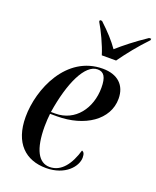

<svg xmlns="http://www.w3.org/2000/svg" viewBox="-144 -851 771 946"><g transform="rotate(20 241.5 -378.0)"><path d="M282 -606H357C391 -654 434 -708 482 -758L483 -766H472C412 -726 362 -686 326 -654C301 -690 270 -724 225 -766H214L213 -758C235 -722 268 -653 282 -606ZM213 10C314 10 366 -54 366 -100C366 -121 360 -129 351 -132C329 -57 290 -1 228 -1C170 -1 137 -60 137 -181C137 -200 139 -236 141 -248H177C322 -248 433 -322 433 -433C433 -504 388 -546 310 -546C120 -546 33 -339 33 -193C33 -56 106 10 213 10ZM165 -258H142C167 -417 221 -534 287 -534C320 -534 335 -511 335 -455C335 -347 269 -258 165 -258Z"/></g></svg>

Font: Noto Serif Display Condensed Medium
Style: Italic
Weight: 500
Width: 3
Italic angle: -12°
Designer: Monotype Design Team
Foundry: Monotype Imaging Inc.
Version: Version 2.009